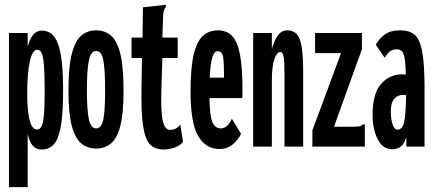

<svg xmlns="http://www.w3.org/2000/svg" viewBox="-20 -604 1790 791"><path d="M17 167V-468H94V-411Q102 -442 116 -460Q130 -478 152 -478Q170 -478 185.5 -469.5Q201 -461 213.5 -436Q226 -411 233 -362Q240 -313 240 -232Q240 -136 230.5 -83Q221 -30 201.5 -9Q182 12 152 12Q129 12 115.5 -3Q102 -18 94 -52V167ZM132 -70Q142 -70 149.5 -81Q157 -92 160.5 -126Q164 -160 164 -229Q164 -299 161 -335.5Q158 -372 151.5 -385.5Q145 -399 133 -399Q114 -399 103 -351.5Q92 -304 92 -213Q93 -154 99 -123Q105 -92 114 -81Q123 -70 132 -70Z M376 8Q341 8 315.5 -12.5Q290 -33 276 -84.5Q262 -136 262 -229Q262 -329 276 -383Q290 -437 315.5 -458Q341 -479 376 -479Q411 -479 436.5 -458Q462 -437 475.5 -383Q489 -329 489 -229Q489 -136 475.5 -84.5Q462 -33 436.5 -12.5Q411 8 376 8ZM376 -75Q398 -75 405.5 -111Q413 -147 413 -231Q413 -320 405.5 -357Q398 -394 376 -394Q355 -394 346.5 -357Q338 -320 338 -231Q338 -147 346.5 -111Q355 -75 376 -75Z M654 12Q619 12 598.5 -8.5Q578 -29 569.5 -85Q561 -141 563 -248L565 -365H522V-449H567L569 -574L653 -583L663 -584L664 -577Q659 -570 656 -563Q653 -556 652 -539L649 -449H712V-365H649L645 -243Q642 -144 650.5 -106.5Q659 -69 680 -69Q695 -69 706 -75.5Q717 -82 723 -91L734 -19Q719 -2 696.5 5Q674 12 654 12Z M885 10Q828 10 796.5 -43.5Q765 -97 765 -227Q765 -322 777.5 -377Q790 -432 815 -455.5Q840 -479 878 -479Q914 -479 936.5 -455.5Q959 -432 969 -377.5Q979 -323 979 -231Q979 -221 979 -214.5Q979 -208 978 -200H843Q844 -126 855 -101Q866 -76 888 -75Q905 -75 916.5 -86.5Q928 -98 935 -115L973 -53Q961 -27 938 -8.5Q915 10 885 10ZM844 -284H903Q903 -342 899.5 -367.5Q896 -393 876 -393Q862 -393 854.5 -367.5Q847 -342 844 -284Z M1023 0V-468H1100V-402Q1109 -436 1124.5 -457.5Q1140 -479 1163 -479Q1185 -479 1200 -466Q1215 -453 1222 -415.5Q1229 -378 1229 -303V0H1152V-301Q1152 -355 1148 -372.5Q1144 -390 1135 -390Q1121 -390 1110.5 -361Q1100 -332 1100 -273V0Z M1267 -67 1385 -385H1278V-468H1471V-401L1356 -82H1439Q1455 -82 1462.5 -84Q1470 -86 1476 -92H1483V0H1267Z M1596 11Q1557 11 1536 -30.5Q1515 -72 1515 -130Q1515 -220 1550.5 -259Q1586 -298 1638 -298Q1645 -298 1652 -297Q1651 -342 1647 -364Q1643 -386 1635 -393.5Q1627 -401 1615 -401Q1598 -401 1587 -393Q1576 -385 1565 -366L1528 -420Q1541 -443 1564 -461Q1587 -479 1629 -479Q1666 -479 1687.5 -461.5Q1709 -444 1719 -393Q1729 -342 1729 -243V0H1654V-39Q1645 -10 1630.5 0.5Q1616 11 1596 11ZM1590 -143Q1590 -115 1597 -92.5Q1604 -70 1618 -70Q1638 -70 1645 -101.5Q1652 -133 1653 -213Q1650 -213 1647 -213Q1644 -213 1641 -213Q1618 -213 1604 -197Q1590 -181 1590 -143Z"/></svg>

Font: Inconsolata UltraCondensed ExtraBold
Style: Regular
Weight: 800
Width: 1
Monospace: yes
Designer: Raph Levien, Cyreal, Brenton Simpson
Foundry: Raph Levien, Cyreal, Google
Version: Version 3.001; ttfautohint (v1.8.2.53-6de2)